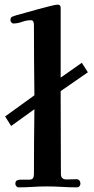

<svg xmlns="http://www.w3.org/2000/svg" viewBox="-20 -799 403 826"><path d="M358 -488 332 -529 241 -465V-765Q241 -779 228 -779Q220 -779 196 -773Q172 -767 142.5 -759Q113 -751 87 -743.5Q61 -736 49 -733Q39 -730 32 -727Q25 -724 25 -711Q25 -707 29 -702.5Q33 -698 37 -698Q56 -698 75 -705Q94 -712 113 -712Q121 -712 123.5 -705.5Q126 -699 126 -693Q126 -617 126.5 -541Q127 -465 128 -389L2 -298L28 -257L128 -329Q127 -259 126.5 -189.5Q126 -120 126 -50Q126 -39 122 -32.5Q118 -26 105 -26H68Q59 -26 52.5 -22.5Q46 -19 46 -8Q46 -3 50 2Q54 7 60 7Q91 7 121 5Q151 3 182 3Q214 3 246.5 5Q279 7 311 7Q318 7 322 2Q326 -3 326 -9Q326 -17 321.5 -22.5Q317 -28 309 -28Q299 -28 288 -27.5Q277 -27 266 -27Q242 -27 242 -50Q242 -131 241.5 -212.5Q241 -294 241 -375V-407Z"/></svg>

Font: UoqMunThenKhung
Style: Regular
Weight: 400
Designer: Font-Kai, 金井和夫, 宇文滿月
Foundry: Kazuo Kanai, Moonlit Owen
Version: Version 1.197